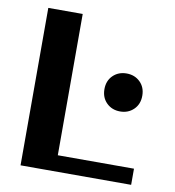

<svg xmlns="http://www.w3.org/2000/svg" viewBox="-81 -789 786 861"><g transform="rotate(10 312.5 -358.5)"><path d="M69.7 0V-716.9H226.4V-10.4L96.8 -73.5H573.3V0ZM467 -315.4Q429.8 -315.4 405.3 -339.5Q380.8 -363.6 380.8 -401.9Q380.8 -440.4 405.4 -464.4Q430 -488.3 467 -488.3Q504 -488.3 528.6 -464.4Q553.2 -440.4 553.2 -401.9Q553.2 -363.3 528.6 -339.4Q504 -315.4 467 -315.4Z"/></g></svg>

Font: Russolo 10pt ExtraLight
Style: Regular
Weight: 200
Designer: Micah Stupak-Hahn
Version: Version 1.000